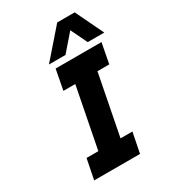

<svg xmlns="http://www.w3.org/2000/svg" viewBox="-217 -1016 998 1124"><g transform="rotate(-30 282.0 -454.5)"><path d="M289 -660H439L314 -20H164ZM107 -136H417L390 0H80ZM212 -680H522L496 -544H186ZM355 -909H473L564 -720H452L384 -861H424L302 -720H190Z"/></g></svg>

Font: Teachers[wght] Italic
Style: Regular
Weight: 400
Designer: Alfredo Marco Pradil & Chank Diesel
Version: Version 1.000;Glyphs 3.1.2 (3151)